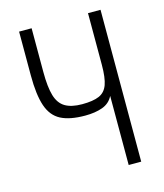

<svg xmlns="http://www.w3.org/2000/svg" viewBox="-118 -889 836 977"><g transform="rotate(-15 300.0 -400.0)"><path d="M438 0V-364Q420 -328 381.5 -314Q343 -300 290 -300Q209 -300 162 -324.5Q115 -349 95 -408Q75 -467 75 -569V-800H141V-569Q141 -490 154.5 -444.5Q168 -399 201 -379.5Q234 -360 290 -360Q348 -360 380 -374Q412 -388 425 -424Q438 -460 438 -528V-800H504V0Z"/></g></svg>

Font: Victor Mono Light
Style: Regular
Weight: 300
Monospace: yes
Designer: Rune Bjørnerås
Version: Version 1.561;gftools[0.9.30]